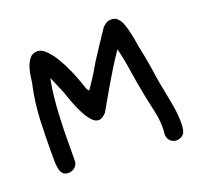

<svg xmlns="http://www.w3.org/2000/svg" viewBox="-102 -666 822 787"><g transform="rotate(-20 308.5 -273.0)"><path d="M395.5 -498 419.9 -534.2Q434.6 -546.9 440.9 -549.3Q447.3 -551.8 457 -551.8H463.9L477.5 -547.9L486.3 -540Q496.1 -531.2 502.9 -512.2Q509.8 -493.2 514.6 -471.7Q519.5 -450.2 522.5 -430.2Q525.4 -410.2 528.3 -398.4Q535.2 -366.2 539.1 -343.8Q543 -321.3 545.9 -301.8Q548.8 -282.2 552.2 -259.8Q555.7 -237.3 562.5 -205.1Q570.3 -165 576.7 -128.4Q583 -91.8 583 -52.7Q583 -17.6 570.3 -5.9Q557.6 5.9 538.1 5.9Q523.4 3.9 513.7 -5.9Q503.9 -15.6 502.9 -33.2Q503.9 -41 504.4 -47.9Q504.9 -54.7 504.9 -62.5Q504.9 -100.6 496.6 -136.2Q488.3 -171.9 480.5 -210.9Q466.8 -281.2 459.5 -332Q452.1 -382.8 440.4 -427.7L435.5 -420.9Q417 -393.6 398.4 -363.8Q379.9 -334 362.8 -304.7Q345.7 -275.4 330.6 -249Q315.4 -222.7 303.7 -202.1Q286.1 -181.6 269.5 -181.6Q253.9 -181.6 239.7 -197.8Q225.6 -213.9 212.9 -238.3Q200.2 -262.7 189.9 -290.5Q179.7 -318.4 171.9 -340.8L141.6 -412.1Q133.8 -375 129.4 -332.5Q125 -290 123 -244.6Q121.1 -199.2 120.6 -152.3Q120.1 -105.5 120.1 -59.6Q120.1 -42 107.4 -31.2Q94.7 -20.5 81.1 -20.5Q63.5 -20.5 55.2 -29.3Q46.9 -38.1 43.9 -53.7Q41 -69.3 41 -89.4Q41 -109.4 41 -131.8Q41 -199.2 43.9 -265.6Q46.9 -332 60.5 -399.4Q64.5 -412.1 66.9 -435.1Q69.3 -458 75.7 -479.5Q82 -501 94.2 -517.1Q106.4 -533.2 128.9 -533.2Q146.5 -533.2 165 -515.1Q183.6 -497.1 200.7 -468.8Q217.8 -440.4 232.9 -406.2Q248 -372.1 258.8 -338.9Q267.6 -309.6 274.4 -309.6Q274.4 -309.6 281.2 -319.3Q288.1 -329.1 297.9 -344.2Q307.6 -359.4 318.8 -377.4Q330.1 -395.5 339.8 -413.1L383.8 -480.5Q389.6 -487.3 395.5 -498Z"/></g></svg>

Font: Single Day
Style: Regular
Weight: 400
Designer: DXKorea
Foundry: DXKorea
Version: Version 1.00